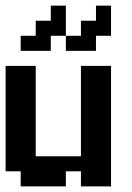

<svg xmlns="http://www.w3.org/2000/svg" viewBox="-20 -663 469 683"><path d="M267.9 0V-53.6H214.3V0H53.6V-53.6H0V-428.6H107.1V-107.1H267.9V-428.6H375V0ZM160.7 -642.9H214.3V-535.7H160.7V-482.1H53.6V-535.7H107.1V-589.3H160.7ZM321.4 -642.9H375V-535.7H321.4V-482.1H214.3V-535.7H267.9V-589.3H321.4Z"/></svg>

Font: Jersey 10
Style: Regular
Weight: 400
Designer: Sarah Cadigan-Fried
Version: Version 1.000